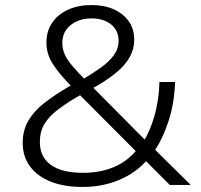

<svg xmlns="http://www.w3.org/2000/svg" viewBox="-20 -733 798 761"><path d="M307 8Q233 8 180 -13.5Q127 -35 98.5 -74Q70 -113 70 -166Q70 -217 92.5 -255Q115 -293 154 -323.5Q193 -354 240 -382L275 -403L265 -389Q217 -437 190.5 -477.5Q164 -518 164 -564Q164 -609 186.5 -642.5Q209 -676 249.5 -694.5Q290 -713 343 -713Q393 -713 431 -696Q469 -679 490.5 -648.5Q512 -618 512 -575Q512 -539 494 -506.5Q476 -474 438 -443Q400 -412 340 -379L341 -394L562 -171H548Q575 -213 592.5 -275Q610 -337 612 -408H674Q671 -324 648 -253Q625 -182 589 -130L586 -148L736 0H653L550 -103H567Q521 -49 454 -20.5Q387 8 307 8ZM309 -48Q379 -48 434 -72Q489 -96 526 -144V-126L287 -366L314 -365L279 -345Q237 -320 205 -295Q173 -270 155.5 -240.5Q138 -211 138 -170Q138 -111 181.5 -79.5Q225 -48 309 -48ZM343 -660Q293 -660 260 -633.5Q227 -607 227 -563Q227 -539 236.5 -517.5Q246 -496 266.5 -472Q287 -448 319 -415L304 -416Q346 -441 379 -464.5Q412 -488 431 -514Q450 -540 450 -571Q450 -612 420.5 -636Q391 -660 343 -660Z"/></svg>

Font: Nunito Sans 10pt SemiExpanded Light
Style: Regular
Weight: 300
Width: 6
Designer: Vernon Adams
Foundry: Vernon Adams
Version: Version 3.101;gftools[0.9.27]